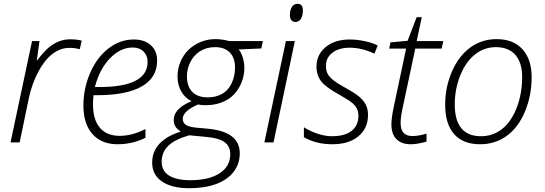

<svg xmlns="http://www.w3.org/2000/svg" viewBox="-20 -746 2853 1006"><path d="M348.1 -540Q381.8 -540 408.2 -533.2L397.9 -487.8Q375 -495.1 342.8 -495.1Q296.9 -495.1 255.4 -463.9Q213.9 -432.6 180.7 -370.1Q147.5 -307.6 131.8 -234.9L83 0H35.2L147.9 -530.8H187L172.9 -431.2H175.8Q211.4 -477.1 235.8 -497.3Q260.3 -517.6 287.8 -528.8Q315.4 -540 348.1 -540Z M596.2 9.8Q511.7 9.8 464.4 -43.7Q417 -97.2 417 -192.9Q417 -281.2 451.7 -362.3Q486.3 -443.4 547.1 -491.2Q607.9 -539.1 681.2 -539.1Q736.8 -539.1 770 -509.3Q803.2 -479.5 803.2 -428.2Q803.2 -339.8 723.4 -293.5Q643.6 -247.1 486.3 -247.1H470.2Q467.3 -225.6 467.3 -199.2Q467.3 -118.7 503.4 -76.4Q539.6 -34.2 607.4 -34.2Q671.9 -34.2 742.2 -69.8V-23.9Q673.8 9.8 596.2 9.8ZM675.3 -497.1Q611.3 -497.1 556.4 -440.7Q501.5 -384.3 477.1 -290H501Q753.4 -290 753.4 -421.9Q753.4 -454.6 732.2 -475.8Q710.9 -497.1 675.3 -497.1Z M1357.4 -530.8 1349.1 -492.2 1230.5 -486.8Q1243.2 -473.1 1251.7 -445.8Q1260.3 -418.5 1260.3 -390.1Q1260.3 -336.9 1233.6 -289.3Q1207 -241.7 1161.4 -218.3Q1115.7 -194.8 1057.1 -194.8Q1026.4 -194.8 1019.5 -199.2Q980.5 -183.1 959 -163.6Q937.5 -144 937.5 -124Q937.5 -104 952.9 -92.5Q968.3 -81.1 1008.3 -77.1L1067.4 -71.8Q1236.3 -56.6 1236.3 57.1Q1236.3 111.8 1204.6 153.6Q1172.9 195.3 1113.3 217.8Q1053.7 240.2 971.2 240.2Q880.4 240.2 828.9 205.1Q777.3 169.9 777.3 106Q777.3 -9.3 928.2 -57.1Q890.1 -77.6 890.1 -117.2Q890.1 -177.2 983.4 -215.8Q948.7 -233.4 929.4 -267.3Q910.2 -301.3 910.2 -344.2Q910.2 -398.4 936.3 -443.8Q962.4 -489.3 1008.5 -515.1Q1054.7 -541 1109.4 -541Q1143.1 -541 1181.2 -530.8ZM827.1 101.1Q827.1 150.4 866.7 174.3Q906.2 198.2 976.1 198.2Q1075.2 198.2 1130.9 161.9Q1186.5 125.5 1186.5 62Q1186.5 20.5 1156 -1.7Q1125.5 -23.9 1049.3 -29.8L971.2 -37.1Q894.5 -15.1 860.8 18.8Q827.1 52.7 827.1 101.1ZM959.5 -347.2Q959.5 -292.5 988 -264.2Q1016.6 -235.8 1068.4 -235.8Q1111.3 -235.8 1143.6 -253.9Q1175.8 -272 1193.6 -309.6Q1211.4 -347.2 1211.4 -392.1Q1211.4 -442.9 1184.1 -470.9Q1156.7 -499 1107.4 -499Q1062 -499 1028.8 -478Q995.6 -457 977.5 -421.4Q959.5 -385.7 959.5 -347.2Z M1413.1 0H1365.2L1478 -530.8H1524.9ZM1499 -667Q1499 -693.8 1509.8 -710Q1520.5 -726.1 1539.1 -726.1Q1566.9 -726.1 1566.9 -690.9Q1566.9 -663.1 1556.2 -647Q1545.4 -630.9 1528.3 -630.9Q1514.2 -630.9 1506.6 -640.4Q1499 -649.9 1499 -667Z M1908.2 -144Q1908.2 -73.7 1857.9 -32Q1807.6 9.8 1721.2 9.8Q1636.7 9.8 1572.3 -26.9V-79.1Q1608.4 -56.6 1647 -44.4Q1685.5 -32.2 1719.2 -32.2Q1786.6 -32.2 1822.3 -60.3Q1857.9 -88.4 1857.9 -140.1Q1857.9 -160.6 1850.3 -176.3Q1842.8 -191.9 1825.9 -206.3Q1809.1 -220.7 1761.2 -248Q1689 -287.1 1663.6 -319.1Q1638.2 -351.1 1638.2 -397Q1638.2 -459.5 1686.3 -499.3Q1734.4 -539.1 1813 -539.1Q1849.6 -539.1 1890.4 -530.5Q1931.2 -522 1959 -507.8L1941.9 -464.8Q1875.5 -496.1 1813 -496.1Q1756.3 -496.1 1722.2 -470.2Q1688 -444.3 1688 -402.8Q1688 -376 1696.3 -359.9Q1704.6 -343.8 1725.8 -326.4Q1747.1 -309.1 1784.2 -289.1Q1839.8 -258.3 1863 -238.5Q1886.2 -218.8 1897.2 -196.3Q1908.2 -173.8 1908.2 -144Z M2302.7 -530.8 2293.9 -491.2H2155.8L2089.8 -181.2Q2079.1 -132.8 2079.1 -101.1Q2079.1 -33.2 2140.6 -33.2Q2173.8 -33.2 2214.8 -45.9V-3.9Q2165.5 9.8 2131.8 9.8Q2083.5 9.8 2057.1 -16.8Q2030.8 -43.5 2030.8 -94.2Q2030.8 -129.9 2044.9 -194.8L2107.9 -491.2H2019L2025.9 -523.9L2115.7 -532.2L2163.1 -655.8H2189.9L2163.1 -530.8Z M2581.5 -541Q2669.4 -541 2717.5 -488Q2765.6 -435.1 2765.6 -341.8Q2765.6 -245.6 2730.7 -161.9Q2695.8 -78.1 2635.3 -34.2Q2574.7 9.8 2495.6 9.8Q2405.8 9.8 2359.1 -43.7Q2312.5 -97.2 2312.5 -196.8Q2312.5 -290 2348.1 -371.6Q2383.8 -453.1 2444.3 -497.1Q2504.9 -541 2581.5 -541ZM2577.6 -499Q2517.1 -499 2468.8 -460.7Q2420.4 -422.4 2391.6 -350.8Q2362.8 -279.3 2362.8 -199.2Q2362.8 -32.2 2500.5 -32.2Q2562.5 -32.2 2610.6 -70.1Q2658.7 -107.9 2687.3 -181.4Q2715.8 -254.9 2715.8 -342.8Q2715.8 -418 2680.2 -458.5Q2644.5 -499 2577.6 -499Z"/></svg>

Font: CAA NEO Sans Light
Style: Italic
Weight: 300
Italic angle: -12°
Version: Version 1.10